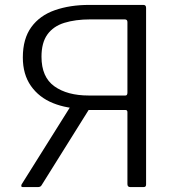

<svg xmlns="http://www.w3.org/2000/svg" viewBox="-20 -762 725 782"><path d="M511 0Q499 0 499 -12V-305Q499 -314 491 -314H327L324 -319Q253 -319 196 -342Q139 -365 106 -412Q73 -459 73 -528Q73 -604 107.5 -651.5Q142 -699 203.5 -720.5Q265 -742 343 -742H564Q575 -742 575 -730V-11Q575 -5 572.5 -2.5Q570 0 564 0ZM73 0Q68 0 67 -3Q66 -6 68 -11L280 -349L356 -338L149 -7Q145 0 134 0ZM341 -373H491Q499 -373 499 -385V-672Q499 -683 488 -683H348Q287 -683 242 -669Q197 -655 173 -621.5Q149 -588 149 -531Q149 -448 201.5 -410.5Q254 -373 341 -373Z"/></svg>

Font: Libre Franklin Light
Style: Regular
Weight: 300
Designer: Pablo Impallari, Rodrigo Fuenzalida, Nhung Nguyen
Foundry: Impallari Type
Version: Version 3.000